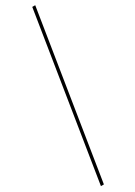

<svg xmlns="http://www.w3.org/2000/svg" viewBox="-265 -796 714 1013"><g transform="rotate(-30 92.0 -290.0)"><path d="M183 -790 24 210H6L165 -790Z"/></g></svg>

Font: Georama Thin
Style: Italic
Weight: 100
Italic angle: -9°
Designer: Jean-Baptiste Levee
Foundry: Production Type
Version: Version 1.000